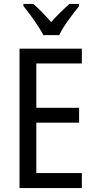

<svg xmlns="http://www.w3.org/2000/svg" viewBox="-20 -1056 488 983"><path d="M202 -876H283C304 -922 353 -985 385 -1025V-1036H335C301 -1005 277 -982 242 -943C211 -978 178 -1013 150 -1036H100V-1025C136 -981 179 -921 202 -876ZM399 -93V-170H166V-428H385V-504H166V-731H399V-807H80V-93Z"/></svg>

Font: Noto Sans Kannada UI Condensed
Style: Regular
Weight: 400
Width: 3
Designer: Jelle Bosma - Monotype Design Team
Foundry: Monotype Imaging Inc.
Version: Version 2.005